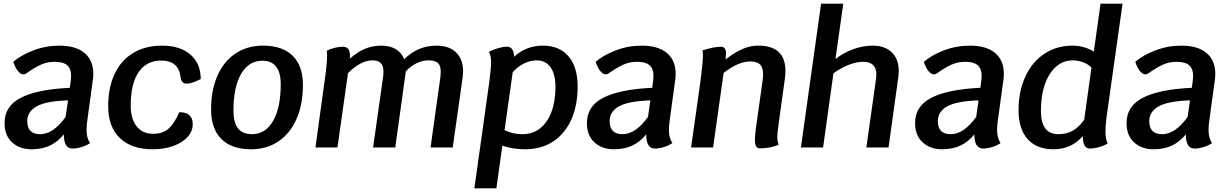

<svg xmlns="http://www.w3.org/2000/svg" viewBox="-20 -811 6776 1056"><path d="M465 -184Q456 -127 456 -95Q456 -53 475 -24Q457 -11 429.5 -2.5Q402 6 379 6Q331 6 331 -72Q299 -32 256 -11Q213 10 153 10Q88 10 46.5 -28Q5 -66 5 -134Q5 -228 96 -274Q187 -320 364 -328L370 -373Q371 -381 371 -395Q371 -433 349.5 -452Q328 -471 281 -471Q238 -471 203 -454.5Q168 -438 124 -407Q116 -402 109 -402Q93 -402 78 -421Q63 -440 53 -471Q96 -508 164 -534Q232 -560 306 -560Q397 -560 445 -519.5Q493 -479 493 -406Q493 -385 491 -373ZM341 -168 354 -259Q233 -255 181.5 -226Q130 -197 130 -145Q130 -73 201 -73Q273 -73 341 -168Z M575 -226Q575 -329 610.5 -404.5Q646 -480 713 -520Q780 -560 871 -560Q970 -560 1027 -511Q1084 -462 1084 -376Q1055 -362 1037.5 -356.5Q1020 -351 1005 -351Q991 -351 983.5 -360Q976 -369 973 -389Q961 -478 867 -478Q786 -478 742.5 -414.5Q699 -351 699 -231Q699 -157 731.5 -116Q764 -75 822 -75Q873 -75 905.5 -102Q938 -129 966 -194Q1040 -194 1040 -128Q1040 -89 1011.5 -57.5Q983 -26 932.5 -8Q882 10 819 10Q703 10 639 -52Q575 -114 575 -226Z M1141 -209Q1141 -316 1176 -395Q1211 -474 1275.5 -517Q1340 -560 1427 -560Q1533 -560 1589.5 -504.5Q1646 -449 1646 -344Q1646 -237 1611 -157Q1576 -77 1511.5 -33.5Q1447 10 1360 10Q1254 10 1197.5 -46.5Q1141 -103 1141 -209ZM1524 -347Q1524 -477 1423 -477Q1348 -477 1306 -404.5Q1264 -332 1264 -204Q1264 -137 1289 -105Q1314 -73 1366 -73Q1440 -73 1482 -146Q1524 -219 1524 -347Z M2527 -419Q2527 -410 2525 -388L2470 0H2348L2402 -385Q2404 -409 2404 -416Q2404 -450 2388.5 -464.5Q2373 -479 2337 -479Q2271 -479 2212 -419L2210 -404L2154 0H2032L2088 -395Q2089 -403 2089 -418Q2089 -449 2074.5 -464Q2060 -479 2029 -479Q1965 -479 1894 -409L1836 0H1715L1764 -356Q1779 -458 1779 -505Q1779 -526 1777 -532Q1796 -542 1821 -548Q1846 -554 1865 -554Q1885 -554 1895 -542Q1905 -530 1905 -504L1904 -488Q1947 -526 1988 -543Q2029 -560 2078 -560Q2125 -560 2157 -540.5Q2189 -521 2203 -485Q2277 -560 2382 -560Q2450 -560 2488.5 -522.5Q2527 -485 2527 -419Z M3157 -335Q3157 -230 3121.5 -152Q3086 -74 3021 -32Q2956 10 2868 10Q2800 10 2743 -10L2710 225H2589L2670 -352Q2681 -435 2681 -471Q2681 -504 2669 -526Q2694 -539 2720.5 -546.5Q2747 -554 2769 -554Q2805 -554 2808 -499Q2874 -560 2966 -560Q3057 -560 3107 -501Q3157 -442 3157 -335ZM3035 -333Q3035 -403 3008 -441Q2981 -479 2931 -479Q2897 -479 2863 -462.5Q2829 -446 2800 -414L2755 -95Q2799 -73 2855 -73Q2910 -73 2950.5 -105Q2991 -137 3013 -195.5Q3035 -254 3035 -333Z M3668 -184Q3659 -127 3659 -95Q3659 -53 3678 -24Q3660 -11 3632.5 -2.5Q3605 6 3582 6Q3534 6 3534 -72Q3502 -32 3459 -11Q3416 10 3356 10Q3291 10 3249.5 -28Q3208 -66 3208 -134Q3208 -228 3299 -274Q3390 -320 3567 -328L3573 -373Q3574 -381 3574 -395Q3574 -433 3552.5 -452Q3531 -471 3484 -471Q3441 -471 3406 -454.5Q3371 -438 3327 -407Q3319 -402 3312 -402Q3296 -402 3281 -421Q3266 -440 3256 -471Q3299 -508 3367 -534Q3435 -560 3509 -560Q3600 -560 3648 -519.5Q3696 -479 3696 -406Q3696 -385 3694 -373ZM3544 -168 3557 -259Q3436 -255 3384.5 -226Q3333 -197 3333 -145Q3333 -73 3404 -73Q3476 -73 3544 -168Z M4300 -420Q4300 -406 4296 -372L4263 -135Q4255 -77 4255 -57Q4255 -37 4262 -14Q4211 5 4160 5Q4145 5 4138.5 -6Q4132 -17 4132 -43Q4132 -62 4137 -102L4174 -366Q4177 -387 4177 -403Q4177 -440 4160 -456.5Q4143 -473 4106 -473Q4041 -473 3960 -410L3902 0H3781L3833 -368Q3846 -468 3846 -508Q3846 -520 3844 -534Q3907 -554 3945 -554Q3973 -554 3973 -516Q3973 -504 3972 -496L3970 -484Q4026 -526 4067 -543Q4108 -560 4151 -560Q4300 -560 4300 -420Z M4923 -421Q4923 -411 4921 -389L4867 0H4745L4798 -376Q4800 -394 4800 -401Q4800 -471 4728 -471Q4654 -471 4564 -408L4507 0H4385L4496 -791H4618L4575 -486Q4619 -521 4673 -540.5Q4727 -560 4779 -560Q4847 -560 4885 -523Q4923 -486 4923 -421Z M5473 -184Q5464 -127 5464 -95Q5464 -53 5483 -24Q5465 -11 5437.5 -2.5Q5410 6 5387 6Q5339 6 5339 -72Q5307 -32 5264 -11Q5221 10 5161 10Q5096 10 5054.5 -28Q5013 -66 5013 -134Q5013 -228 5104 -274Q5195 -320 5372 -328L5378 -373Q5379 -381 5379 -395Q5379 -433 5357.5 -452Q5336 -471 5289 -471Q5246 -471 5211 -454.5Q5176 -438 5132 -407Q5124 -402 5117 -402Q5101 -402 5086 -421Q5071 -440 5061 -471Q5104 -508 5172 -534Q5240 -560 5314 -560Q5405 -560 5453 -519.5Q5501 -479 5501 -406Q5501 -385 5499 -373ZM5349 -168 5362 -259Q5241 -255 5189.5 -226Q5138 -197 5138 -145Q5138 -73 5209 -73Q5281 -73 5349 -168Z M6060 -83Q6060 -48 6072 -21Q6048 -8 6022 -1Q5996 6 5974 6Q5955 6 5945.5 -10.5Q5936 -27 5935 -62Q5872 10 5774 10Q5682 10 5632 -46Q5582 -102 5582 -204Q5582 -309 5619.5 -390Q5657 -471 5724.5 -515.5Q5792 -560 5879 -560Q5911 -560 5942.5 -551Q5974 -542 5996 -527L6033 -791H6154L6068 -181Q6060 -126 6060 -83ZM5983 -439Q5967 -457 5938.5 -468Q5910 -479 5879 -479Q5828 -479 5788.5 -444.5Q5749 -410 5727 -347.5Q5705 -285 5705 -203Q5705 -137 5729 -105Q5753 -73 5802 -73Q5845 -73 5879 -91.5Q5913 -110 5943 -152Z M6636 -184Q6627 -127 6627 -95Q6627 -53 6646 -24Q6628 -11 6600.5 -2.5Q6573 6 6550 6Q6502 6 6502 -72Q6470 -32 6427 -11Q6384 10 6324 10Q6259 10 6217.5 -28Q6176 -66 6176 -134Q6176 -228 6267 -274Q6358 -320 6535 -328L6541 -373Q6542 -381 6542 -395Q6542 -433 6520.5 -452Q6499 -471 6452 -471Q6409 -471 6374 -454.5Q6339 -438 6295 -407Q6287 -402 6280 -402Q6264 -402 6249 -421Q6234 -440 6224 -471Q6267 -508 6335 -534Q6403 -560 6477 -560Q6568 -560 6616 -519.5Q6664 -479 6664 -406Q6664 -385 6662 -373ZM6512 -168 6525 -259Q6404 -255 6352.5 -226Q6301 -197 6301 -145Q6301 -73 6372 -73Q6444 -73 6512 -168Z"/></svg>

Font: Krub SemiBold
Style: Italic
Weight: 600
Italic angle: -8°
Designer: Ekaluck Peanpanawate
Foundry: Cadson Demak Co.,Ltd.
Version: Version 1.000; ttfautohint (v1.6)